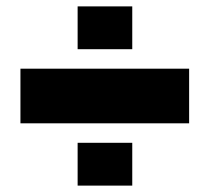

<svg xmlns="http://www.w3.org/2000/svg" viewBox="-20 -669 656 601"><path d="M223 -515V-649H394V-515ZM44 -283V-454H572V-283ZM223 -88V-222H394V-88Z"/></svg>

Font: Tomorrow ExtraBold
Style: Regular
Weight: 800
Designer: Tony de Marco, Monica Rizzolli
Foundry: Just in Type
Version: Version 2.002